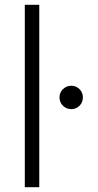

<svg xmlns="http://www.w3.org/2000/svg" viewBox="-20 -777 406 797"><path d="M83 -757H143V0H83ZM276 -421Q296 -421 310 -407Q324 -393 324 -373Q324 -352 310 -338Q296 -324 276 -324Q256 -324 241.5 -338Q227 -352 227 -373Q227 -393 241.5 -407Q256 -421 276 -421Z"/></svg>

Font: Eudoxus Sans Light
Style: Regular
Weight: 300
Designer: Stijn de Vries
Foundry: tokotype
Version: Version 2.005